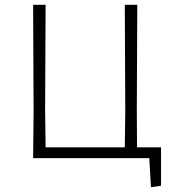

<svg xmlns="http://www.w3.org/2000/svg" viewBox="-20 -659 735 800"><path d="M651 115 609 121 602 0H118L120 -194L118 -639H170L168 -197L170 -45H500L502 -194L500 -639H552L550 -197L551 -45H651Z"/></svg>

Font: Luna Sans Light
Style: Regular
Weight: 300
Designer: Juan Pablo del Peral
Foundry: Huerta Tipografica
Version: Version 2.001; ttfautohint (v1.5)